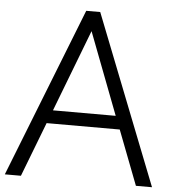

<svg xmlns="http://www.w3.org/2000/svg" viewBox="-60 -799 758 847"><g transform="rotate(5 319.0 -375.0)"><path d="M-7.3 0 287.6 -750H349.6L644.5 0H573.2L480.5 -241.2H156.7L64 0ZM179.7 -299.8H457.5L318.8 -662.6Z"/></g></svg>

Font: Spartan MB
Style: Regular
Weight: 400
Designer: Matt Bailey, Mirko Velimirovic
Foundry: Matt Bailey
Version: Version 1.005